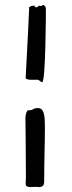

<svg xmlns="http://www.w3.org/2000/svg" viewBox="-20 -640 290 778"><path d="M84 105C84 116 93 118 105 118C113 118 121 117 126 117C130 117 135 118 138 118C151 118 159 113 159 96C159 15 162 -63 162 -123C162 -168 160 -202 134 -202C110 -202 119 -193 94 -193C88 -193 83 -174 83 -162C83 -148 85 -28 85 75ZM84 -325C84 -314 117 -317 130 -317C141 -317 143 -307 151 -307C165 -307 166 -588 166 -610C166 -610 166 -608 166 -605C166 -614 158 -620 154 -620C151 -620 153 -616 148 -616C146 -616 143 -616 140 -617C135 -617 134 -611 127 -610C122 -610 121 -617 116 -617C115 -617 98 -615 98 -609V-604C98 -588 91 -461 84 -325Z"/></svg>

Font: Oregano
Style: Regular
Weight: 400
Designer: Astigmatic (AOETI)
Foundry: Astigmatic (AOETI)
Version: Version 1.000